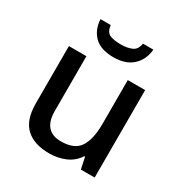

<svg xmlns="http://www.w3.org/2000/svg" viewBox="-175 -881 977 1025"><g transform="rotate(30 313.5 -369.0)"><path d="M546 -539V0H461L446 -71H441Q414 -29 368.5 -9.5Q323 10 271 10Q177 10 126.5 -37Q76 -84 76 -186V-539H184V-202Q184 -77 293 -77Q376 -77 407.5 -126Q439 -175 439 -267V-539ZM476 -748Q471 -685 428.5 -645.5Q386 -606 311 -606Q233 -606 193.5 -644.5Q154 -683 150 -748H213Q218 -707 242.5 -696Q267 -685 312 -685Q350 -685 378 -697Q406 -709 412 -748Z"/></g></svg>

Font: Noto Sans Lao Medium
Style: Regular
Weight: 500
Designer: Monotype Design Team
Foundry: Monotype Imaging Inc.
Version: Version 2.003; ttfautohint (v1.8.4.7-5d5b)